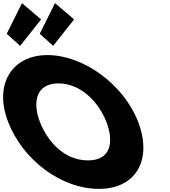

<svg xmlns="http://www.w3.org/2000/svg" viewBox="-188 -1192 1085 1227"><path d="M-145 -976 -59.3 -899 74.6 -1068 -47.5 -1172ZM66 -976 151.7 -899 285.6 -1068 163.5 -1172ZM-136.1 -413C-43.3 -172 200.8 15 444.8 15C681.8 15 787.7 -172 694.9 -413C602 -654 344.4 -840 115.4 -840C-111.6 -840 -229 -654 -136.1 -413ZM66.9 -413C19.5 -536 40.1 -659 185.1 -659C331.1 -659 444.5 -536 491.9 -413C539.3 -290 524.7 -167 374.7 -167C220.7 -167 114.3 -290 66.9 -413Z"/></svg>

Font: Hussar
Style: BdOpOblFour
Weight: 700
Foundry: Cannot Into Space Fonts
Version: Version 2.00